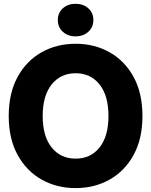

<svg xmlns="http://www.w3.org/2000/svg" viewBox="-20 -967 787 999"><path d="M373.5 11.7Q274.9 11.7 196 -33Q117.2 -77.6 71.3 -161.6Q25.4 -245.6 25.4 -363.3Q25.4 -481.9 71.3 -566.2Q117.2 -650.4 196 -694.8Q274.9 -739.3 373.5 -739.3Q471.7 -739.3 550.5 -694.8Q629.4 -650.4 675.3 -566.2Q721.2 -481.9 721.2 -363.3Q721.2 -245.1 675.3 -161.1Q629.4 -77.1 550.5 -32.7Q471.7 11.7 373.5 11.7ZM373.5 -141.6Q451.7 -141.6 498 -199.7Q544.4 -257.8 544.4 -363.3Q544.4 -469.2 498 -527.6Q451.7 -585.9 373.5 -585.9Q295.4 -585.9 248.8 -527.6Q202.1 -469.2 202.1 -363.3Q202.1 -257.8 248.8 -199.7Q295.4 -141.6 373.5 -141.6ZM373 -777.8Q333 -777.8 306.9 -801.8Q280.8 -825.7 280.8 -862.8Q280.8 -899.9 306.9 -923.6Q333 -947.3 373 -947.3Q413.6 -947.3 439.7 -923.6Q465.8 -899.9 465.8 -862.8Q465.8 -825.7 439.7 -801.8Q413.6 -777.8 373 -777.8Z"/></svg>

Font: Inter Display ExtraBold
Style: Regular
Weight: 800
Designer: Rasmus Andersson
Foundry: rsms
Version: Version 4.000;git-a52131595